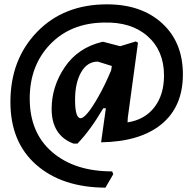

<svg xmlns="http://www.w3.org/2000/svg" viewBox="-20 -655 884 885"><path d="M451 -462H457L534 -442L606 -464L616 -458L569 -112L568 -91Q647 -103 691.5 -160.5Q736 -218 736 -307Q736 -421 660.5 -488Q585 -555 457 -551Q304 -548 210.5 -450Q117 -352 117 -201Q117 -43 220.5 46Q324 135 497 135L502 148L466 210Q266 209 147 104.5Q28 0 28 -185Q28 -381 151 -508Q274 -635 473 -635Q632 -635 727.5 -547.5Q823 -460 823 -312Q823 -164 725 -83Q627 -2 446 1L468 -156H456Q396 -54 337 7H319Q218 -31 218 -153Q218 -256 278.5 -345.5Q339 -435 451 -462ZM326 -195Q326 -110 352 -110Q363 -110 383 -133Q403 -156 433 -208.5Q463 -261 492 -330L495 -347V-351L431 -371Q382 -371 354 -322Q326 -273 326 -195Z"/></svg>

Font: Alegreya Sans
Style: Bold
Weight: 700
Designer: Juan Pablo del Peral
Foundry: Huerta Tipografica
Version: Version 2.007